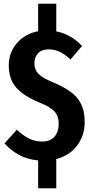

<svg xmlns="http://www.w3.org/2000/svg" viewBox="-20 -848 493 1027"><path d="M281 3V159H184V10Q127 5 83.5 -18.5Q40 -42 4 -81L70 -154Q103 -123 135.5 -107Q168 -91 205 -91Q249 -91 271.5 -117Q294 -143 294 -187Q294 -226 272 -251Q250 -276 194 -298Q103 -336 65 -381.5Q27 -427 27 -498Q27 -568 71 -618Q115 -668 184 -681V-828H281V-680Q358 -666 419 -602L357 -530Q328 -557 300 -570.5Q272 -584 241 -584Q204 -584 184 -563.5Q164 -543 164 -508Q164 -474 187 -451.5Q210 -429 272 -404Q327 -380 361.5 -354Q396 -328 414.5 -290Q433 -252 433 -195Q433 -123 392.5 -69.5Q352 -16 281 3Z"/></svg>

Font: Fira Sans Extra Condensed SemiBold
Style: Regular
Weight: 600
Width: 1
Designer: Carrois Corporate & Edenspiekermann AG
Foundry: Carrois Corporate GbR & Edenspiekermann AG
Version: Version 4.203